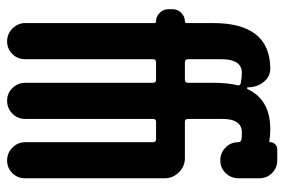

<svg xmlns="http://www.w3.org/2000/svg" viewBox="-150 -650 800 540"><g transform="rotate(90 250.0 -380.0)"><path d="M146.5 -602.5V-508.8Q146.5 -500 155.3 -500H204.1Q212.9 -500 212.9 -508.8V-580.1Q212.9 -620.1 219.7 -647.5Q221.7 -655.3 213.9 -657.2Q199.2 -660.2 183.6 -660.2Q146.5 -659.2 146.5 -602.5ZM40 -418.9Q26.4 -418.9 16.1 -429.2Q5.9 -439.5 5.9 -453.1V-465.8Q5.9 -479.5 16.1 -489.7Q26.4 -500 40 -500Q44.9 -500 44.9 -504.9V-580.1Q44.9 -737.3 169.9 -740.2Q194.3 -741.2 210 -722.2Q225.6 -703.1 225.6 -676.8Q225.6 -674.8 227.1 -674.8Q228.5 -674.8 230.5 -675.8Q259.8 -740.2 343.8 -740.2Q361.3 -740.2 377.9 -737.3Q379.9 -737.3 379.9 -740.2Q379.9 -748 385.7 -753.9Q391.6 -759.8 400.4 -759.8H430.7Q452.1 -759.8 466.8 -745.1Q481.4 -730.5 481.4 -709V-651.4Q481.4 -629.9 466.8 -614.7Q452.1 -599.6 431.2 -599.6Q410.2 -599.6 395 -614.3Q379.9 -628.9 379.9 -650.4Q379.9 -657.2 372.1 -659.2Q366.2 -660.2 352.5 -660.2Q313.5 -660.2 314.5 -602.5V-508.8Q314.5 -500 322.3 -500H424.8Q448.2 -500 464.8 -482.9Q481.4 -465.8 481.4 -443.4V-50.8Q481.4 -29.3 466.8 -14.6Q452.1 0 431.2 0Q410.2 0 395 -15.1Q379.9 -30.3 379.9 -50.8V-410.2Q379.9 -418.9 372.1 -418.9H322.3Q314.5 -418.9 314.5 -410.2V-50.8Q314.5 -29.3 299.3 -14.6Q284.2 0 263.2 0Q242.2 0 227.5 -15.1Q212.9 -30.3 212.9 -50.8V-410.2Q212.9 -418.9 204.1 -418.9H155.3Q146.5 -418.9 146.5 -410.2V-50.8Q146.5 -29.3 131.8 -14.6Q117.2 0 96.2 0Q75.2 0 60.1 -15.1Q44.9 -30.3 44.9 -50.8V-414.1Q44.9 -418.9 40 -418.9Z"/></g></svg>

Font: Rounded Mgen+ 1mn medium
Style: Regular
Weight: 500
Designer: [Source Han Sans]
Ryoko NISHIZUKA  (kana & ideographs); Paul D. Hunt (Latin, Greek & Cyrillic); Wenlong ZHANG  (bopomofo
Version: Version 1.059.20150602